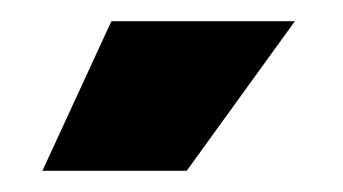

<svg xmlns="http://www.w3.org/2000/svg" viewBox="-20 -741 323 181"><path d="M156 -580H20L85 -721H258Z"/></svg>

Font: Bricolage Grotesque 36pt ExtraBold
Style: Regular
Weight: 800
Designer: Mathieu Triay
Foundry: Atelier Triay
Version: Version 1.000;gftools[0.9.30]